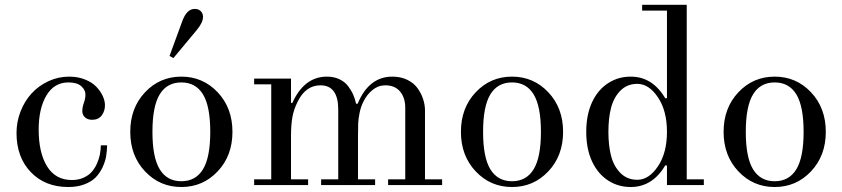

<svg xmlns="http://www.w3.org/2000/svg" viewBox="-20 -750 3413 778"><path d="M46.9 -210.9Q46.9 -256.3 63.2 -298.3Q79.6 -340.3 107.9 -371.3Q136.2 -402.3 176 -420.9Q215.8 -439.5 260.7 -439.5Q295.9 -439.5 325 -427.7Q354 -416 370.8 -397.9Q387.7 -379.9 396.5 -360.6Q405.3 -341.3 405.3 -323.7Q405.3 -299.8 392.1 -282.2Q378.9 -264.6 353.5 -264.6Q335.4 -264.6 324.5 -274.4Q313.5 -284.2 313.5 -299.8Q313.5 -315.4 319.8 -333Q326.2 -350.1 326.2 -367.7Q326.2 -385.7 309.1 -400.9Q292 -416 257.3 -416Q199.7 -416 168.2 -363.3Q136.7 -310.5 136.7 -224.6Q136.7 -130.9 170.9 -75.7Q205.1 -20.5 271.5 -20.5Q297.4 -20.5 318.1 -29.8Q338.9 -39.1 351.6 -53.5Q364.3 -67.9 372.8 -86.9Q381.3 -106 384.8 -124.3Q388.2 -142.6 388.7 -161.1H414.1Q413.6 -137.7 409.9 -116.2Q406.2 -94.7 395.3 -71.5Q384.3 -48.3 367.7 -31.2Q351.1 -14.2 322.5 -3.2Q293.9 7.8 256.8 7.8Q162.6 7.8 104.7 -52.7Q46.9 -113.3 46.9 -210.9Z M667 -523.4 718.8 -664.6Q736.8 -713.9 769 -713.9Q784.7 -713.9 793.7 -704.6Q802.7 -695.3 802.7 -681.6Q802.7 -659.2 777.8 -628.9L682.6 -514.6ZM567.6 -55.7Q507.8 -119.1 507.8 -215.8Q507.8 -312.5 567.6 -376Q627.4 -439.5 714.8 -439.5Q802.2 -439.5 862.1 -376Q921.9 -312.5 921.9 -215.8Q921.9 -119.1 862.1 -55.7Q802.2 7.8 714.8 7.8Q627.4 7.8 567.6 -55.7ZM627.2 -367.7Q597.7 -319.3 597.7 -215.8Q597.7 -112.3 627.2 -64Q656.7 -15.6 714.8 -15.6Q772.9 -15.6 802.5 -64Q832 -112.3 832 -215.8Q832 -319.3 802.5 -367.7Q772.9 -416 714.8 -416Q656.7 -416 627.2 -367.7Z M1009.8 0V-23.4H1079.1V-408.2H1009.8V-431.6H1159.2V-333.5L1164.1 -332Q1212.4 -439.5 1304.7 -439.5Q1333 -439.5 1355.2 -429Q1377.4 -418.5 1390.6 -400.9Q1403.8 -383.3 1411.4 -366Q1418.9 -348.6 1422.9 -329.6H1429.2Q1474.6 -439.5 1569.8 -439.5Q1603.5 -439.5 1629.9 -426.8Q1656.2 -414.1 1671.4 -393.3Q1686.5 -372.6 1694.3 -349.1Q1702.1 -325.7 1702.1 -302.2V-23.4H1771.5V0H1552.7V-23.4H1622.1V-313.5Q1622.1 -354 1601.1 -379.2Q1580.1 -404.3 1541 -404.3Q1512.7 -404.3 1489.3 -385.3Q1465.8 -366.2 1451.7 -336.4Q1441.9 -316.4 1437 -292.2Q1432.1 -268.1 1431.4 -250.5Q1430.7 -232.9 1430.7 -201.2V-23.4H1500V0H1281.2V-23.4H1350.6V-305.7Q1350.6 -404.3 1278.3 -404.3Q1219.2 -404.3 1186.5 -338.9Q1170.4 -307.1 1164.8 -275.1Q1159.2 -243.2 1159.2 -201.2V-23.4H1228.5V0Z M1907.5 -55.7Q1847.7 -119.1 1847.7 -215.8Q1847.7 -312.5 1907.5 -376Q1967.3 -439.5 2054.7 -439.5Q2142.1 -439.5 2201.9 -376Q2261.7 -312.5 2261.7 -215.8Q2261.7 -119.1 2201.9 -55.7Q2142.1 7.8 2054.7 7.8Q1967.3 7.8 1907.5 -55.7ZM1967 -367.7Q1937.5 -319.3 1937.5 -215.8Q1937.5 -112.3 1967 -64Q1996.6 -15.6 2054.7 -15.6Q2112.8 -15.6 2142.3 -64Q2171.9 -112.3 2171.9 -215.8Q2171.9 -319.3 2142.3 -367.7Q2112.8 -416 2054.7 -416Q1996.6 -416 1967 -367.7Z M2447.3 -415Q2486.8 -439.5 2535.6 -439.5Q2624 -439.5 2675.8 -351.6L2682.6 -352.5V-707H2582V-730.5H2762.7V-23.4H2832V0H2682.6V-79.1L2675.8 -80.1Q2624 7.8 2535.6 7.8Q2486.8 7.8 2447.3 -16.6Q2403.8 -43.5 2379.6 -94.7Q2355.5 -146 2355.5 -215.8Q2355.5 -285.6 2379.6 -336.9Q2403.8 -388.2 2447.3 -415ZM2562.5 -21.5Q2609.4 -21.5 2646 -75.9Q2682.6 -130.4 2682.6 -215.8Q2682.6 -301.3 2646 -355.7Q2609.4 -410.2 2562.5 -410.2Q2521.5 -410.2 2494.4 -383.1Q2467.3 -356 2456.3 -314Q2445.3 -272 2445.3 -215.8Q2445.3 -159.7 2456.3 -117.7Q2467.3 -75.7 2494.4 -48.6Q2521.5 -21.5 2562.5 -21.5Z M2971.9 -55.7Q2912.1 -119.1 2912.1 -215.8Q2912.1 -312.5 2971.9 -376Q3031.7 -439.5 3119.1 -439.5Q3206.5 -439.5 3266.4 -376Q3326.2 -312.5 3326.2 -215.8Q3326.2 -119.1 3266.4 -55.7Q3206.5 7.8 3119.1 7.8Q3031.7 7.8 2971.9 -55.7ZM3031.5 -367.7Q3002 -319.3 3002 -215.8Q3002 -112.3 3031.5 -64Q3061 -15.6 3119.1 -15.6Q3177.2 -15.6 3206.8 -64Q3236.3 -112.3 3236.3 -215.8Q3236.3 -319.3 3206.8 -367.7Q3177.2 -416 3119.1 -416Q3061 -416 3031.5 -367.7Z"/></svg>

Font: Theano Didot
Style: Regular
Weight: 400
Designer: Alexey Kryukov
Version: Version 2.0